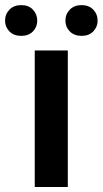

<svg xmlns="http://www.w3.org/2000/svg" viewBox="-71 -747 410 767"><path d="M199.9 -545.5V0H67.8V-545.5ZM-50.8 -664.4Q-50.8 -690.3 -33.2 -708.5Q-15.6 -726.6 13.8 -726.6Q43.3 -726.6 60.5 -708.5Q77.8 -690.3 77.8 -664.4Q77.8 -639.2 60.5 -621.4Q43.3 -603.7 13.8 -603.7Q-15.6 -603.7 -33.2 -621.4Q-50.8 -639.2 -50.8 -664.4ZM190.3 -664.4Q190.3 -690.3 207.9 -708.5Q225.5 -726.6 255 -726.6Q284.1 -726.6 301.5 -708.5Q318.9 -690.3 318.9 -664.4Q318.9 -639.2 301.5 -621.4Q284.1 -603.7 255 -603.7Q225.5 -603.7 207.9 -621.4Q190.3 -639.2 190.3 -664.4Z"/></svg>

Font: Interface
Style: Bold
Weight: 700
Designer: Rasmus Andersson
Foundry: rsms
Version: Version 1.8